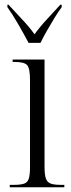

<svg xmlns="http://www.w3.org/2000/svg" viewBox="-20 -786 300 806"><path d="M100 -606Q82 -640 57 -683.5Q32 -727 11 -756V-766H16Q44 -735 73 -704.5Q102 -674 125 -642Q148 -674 176.5 -704.5Q205 -735 233 -766H239V-756Q224 -736 208 -709.5Q192 -683 176.5 -656Q161 -629 150 -606ZM21 0V-10H38Q66 -10 81 -15Q96 -20 101 -36.5Q106 -53 106 -86V-450Q106 -499 94 -512.5Q82 -526 42 -526H33V-536H167V-86Q167 -53 172.5 -37Q178 -21 192.5 -15.5Q207 -10 235 -10H250V0Z"/></svg>

Font: Noto Serif Display Condensed Light
Style: Regular
Weight: 300
Width: 3
Designer: Monotype Design Team
Foundry: Monotype Imaging Inc.
Version: Version 2.009